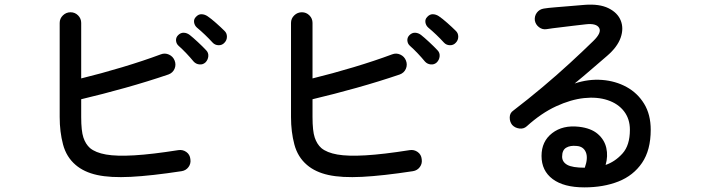

<svg xmlns="http://www.w3.org/2000/svg" viewBox="-20 -786 3040 830"><path d="M765 -46Q634 -26 545.5 -21.5Q457 -17 400 -29.5Q343 -42 307 -73Q267 -107 252.5 -161.5Q238 -216 238 -280V-687Q238 -706 252 -719.5Q266 -733 285 -733Q304 -733 317.5 -719.5Q331 -706 331 -687V-447Q417 -468 508.5 -495.5Q600 -523 675 -551Q693 -558 710.5 -550Q728 -542 735 -524Q742 -506 734.5 -488.5Q727 -471 708 -464Q620 -434 522 -406.5Q424 -379 331 -357V-280Q331 -220 340.5 -191.5Q350 -163 369 -146Q393 -126 438.5 -118Q484 -110 560.5 -114.5Q637 -119 751 -137Q770 -140 785.5 -129Q801 -118 803 -98Q806 -79 795 -64Q784 -49 765 -46ZM868 -516Q857 -506 842 -507.5Q827 -509 817 -520Q803 -537 786 -555Q769 -573 752 -588Q742 -597 741 -610.5Q740 -624 750 -634Q761 -645 774.5 -644.5Q788 -644 800 -635Q814 -624 835 -604.5Q856 -585 871 -569Q882 -558 880.5 -542.5Q879 -527 868 -516ZM950 -601Q940 -590 924.5 -590.5Q909 -591 899 -602Q867 -637 831 -667Q821 -676 819 -689.5Q817 -703 827 -713Q838 -725 851.5 -724.5Q865 -724 877 -716Q892 -706 913.5 -687Q935 -668 950 -653Q961 -643 961 -627.5Q961 -612 950 -601Z M1765 -46Q1634 -26 1545.5 -21.5Q1457 -17 1400 -29.5Q1343 -42 1307 -73Q1267 -107 1252.5 -161.5Q1238 -216 1238 -280V-687Q1238 -706 1252 -719.5Q1266 -733 1285 -733Q1304 -733 1317.5 -719.5Q1331 -706 1331 -687V-447Q1417 -468 1508.5 -495.5Q1600 -523 1675 -551Q1693 -558 1710.5 -550Q1728 -542 1735 -524Q1742 -506 1734.5 -488.5Q1727 -471 1708 -464Q1620 -434 1522 -406.5Q1424 -379 1331 -357V-280Q1331 -220 1340.5 -191.5Q1350 -163 1369 -146Q1393 -126 1438.5 -118Q1484 -110 1560.5 -114.5Q1637 -119 1751 -137Q1770 -140 1785.5 -129Q1801 -118 1803 -98Q1806 -79 1795 -64Q1784 -49 1765 -46ZM1868 -516Q1857 -506 1842 -507.5Q1827 -509 1817 -520Q1803 -537 1786 -555Q1769 -573 1752 -588Q1742 -597 1741 -610.5Q1740 -624 1750 -634Q1761 -645 1774.5 -644.5Q1788 -644 1800 -635Q1814 -624 1835 -604.5Q1856 -585 1871 -569Q1882 -558 1880.5 -542.5Q1879 -527 1868 -516ZM1950 -601Q1940 -590 1924.5 -590.5Q1909 -591 1899 -602Q1867 -637 1831 -667Q1821 -676 1819 -689.5Q1817 -703 1827 -713Q1838 -725 1851.5 -724.5Q1865 -724 1877 -716Q1892 -706 1913.5 -687Q1935 -668 1950 -653Q1961 -643 1961 -627.5Q1961 -612 1950 -601Z M2506 24Q2417 24 2369 -12Q2321 -48 2321 -112Q2321 -175 2367 -210.5Q2413 -246 2483 -238Q2535 -232 2564 -207Q2593 -182 2601 -146.5Q2609 -111 2598 -73Q2639 -87 2671 -122.5Q2703 -158 2703 -225Q2703 -272 2677.5 -305Q2652 -338 2607 -353Q2562 -368 2505 -362Q2448 -356 2384 -326.5Q2320 -297 2257 -240Q2244 -228 2225 -230.5Q2206 -233 2194 -246Q2183 -260 2183.5 -279Q2184 -298 2199 -308Q2263 -357 2325.5 -409.5Q2388 -462 2444 -513.5Q2500 -565 2545 -609Q2582 -645 2570 -665.5Q2558 -686 2513 -681Q2491 -679 2461 -675Q2431 -671 2399.5 -667.5Q2368 -664 2343 -660Q2325 -657 2310 -668.5Q2295 -680 2292 -698Q2290 -717 2301 -731.5Q2312 -746 2331 -749Q2349 -752 2381 -754.5Q2413 -757 2447.5 -760Q2482 -763 2507 -765Q2571 -770 2610.5 -750.5Q2650 -731 2663.5 -697Q2677 -663 2663 -623Q2649 -583 2605 -545Q2579 -523 2540.5 -489.5Q2502 -456 2464 -425Q2524 -445 2582.5 -440.5Q2641 -436 2688.5 -410Q2736 -384 2764.5 -337.5Q2793 -291 2793 -225Q2793 -137 2755.5 -82Q2718 -27 2653.5 -1.5Q2589 24 2506 24ZM2508 -61Q2523 -103 2512.5 -128Q2502 -153 2473 -155Q2445 -158 2427.5 -147.5Q2410 -137 2410 -109Q2410 -86 2432 -73.5Q2454 -61 2508 -61Z"/></svg>

Font: Zen Maru Gothic Medium
Style: Regular
Weight: 500
Designer: Yoshimichi Ohira
Foundry: Positype
Version: Version 1.001